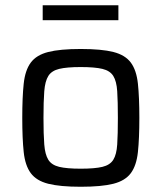

<svg xmlns="http://www.w3.org/2000/svg" viewBox="-20 -705 617 733"><path d="M288 8Q209 8 164 -3.5Q119 -15 97.5 -44Q76 -73 70.5 -124.5Q65 -176 65 -255Q65 -334 70.5 -385.5Q76 -437 97.5 -466Q119 -495 164 -506.5Q209 -518 288 -518Q368 -518 413 -506.5Q458 -495 479.5 -466Q501 -437 506.5 -385.5Q512 -334 512 -255Q512 -176 506.5 -124.5Q501 -73 479.5 -44Q458 -15 413 -3.5Q368 8 288 8ZM288 -61Q342 -61 371 -68Q400 -75 412.5 -95Q425 -115 427.5 -153.5Q430 -192 430 -255Q430 -318 427.5 -356.5Q425 -395 412.5 -415Q400 -435 371 -442Q342 -449 288 -449Q235 -449 206 -442Q177 -435 164.5 -415Q152 -395 149 -356.5Q146 -318 146 -255Q146 -192 149 -153.5Q152 -115 164.5 -95Q177 -75 206 -68Q235 -61 288 -61ZM143 -628V-685H432V-628Z"/></svg>

Font: Saira
Style: Regular
Weight: 400
Designer: Hector Gatti with collaboration of the Omnibus-Type team
Foundry: Omnibus-Type
Version: Version 1.100; ttfautohint (v1.8.3)